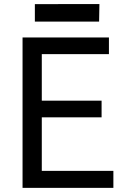

<svg xmlns="http://www.w3.org/2000/svg" viewBox="-20 -908 640 928"><path d="M182 -341V-82H528V0H89V-727H506.5V-646.5H182V-421.5H471V-341ZM459 -803.5H148.5V-888L460.5 -888.5Z"/></svg>

Font: SplineSansMono30
Style: Regular
Weight: 400
Designer: Eben Sorkin, Mirko Velimirovic
Foundry: Sorkin Type
Version: Version 1.000